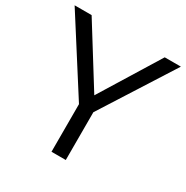

<svg xmlns="http://www.w3.org/2000/svg" viewBox="-164 -841 948 978"><g transform="rotate(30 310.5 -352.5)"><path d="M353 -281 623 -705H528L314 -358L98 -705H-2L269 -280V0H353Z"/></g></svg>

Font: Geom Light
Style: Regular
Weight: 300
Version: Version 1.102